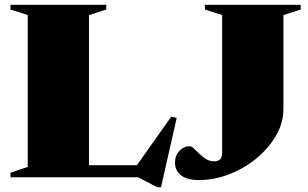

<svg xmlns="http://www.w3.org/2000/svg" viewBox="-20 -735 1277 796"><path d="M647.5 41.5H632.5L553 0H23.5V-19L95 -43V-672.5L23.5 -695.5V-715H420.5V-695.5L349 -672.5V-50H547.5L690 -251.5L712.5 -246ZM1155 -282.5Q1155 -226.5 1125 -174Q1095 -121.5 1044.5 -79.5Q994 -37.5 931.5 -13Q869 11.5 804 11.5Q755 11.5 730.2 -8.5Q705.5 -28.5 705.5 -60.5Q705.5 -91 724.2 -110Q743 -129 767.5 -129Q775.5 -129 790.2 -113.2Q805 -97.5 825 -81.8Q845 -66 868 -66Q883 -66 892 -73.8Q901 -81.5 901 -103V-672.5L829.5 -695.5V-715H1226.5V-695.5L1155 -672.5Z"/></svg>

Font: Newsreader Display ExtraBold
Style: Regular
Weight: 800
Designer: Hugues Gentile
Foundry: Production Type
Version: Version 1.001